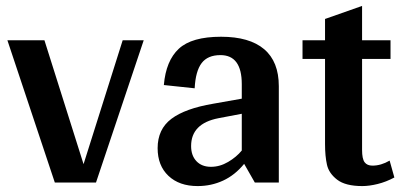

<svg xmlns="http://www.w3.org/2000/svg" viewBox="-20 -616 1351 648"><path d="M465 -480 304 0H165L5 -480H130L262 -62L394 -480Z M512 -116Q512 -180 558.5 -215Q605 -250 700 -266L796 -283V-332Q796 -430 724 -430Q681 -430 660.5 -403Q640 -376 637 -318L533 -329Q540 -411 583.5 -451.5Q627 -492 726 -492Q822 -492 871.5 -450Q921 -408 921 -325V0H840L804 -63Q773 -25 733 -6.5Q693 12 647 12Q585 12 548.5 -22.5Q512 -57 512 -116ZM796 -108V-232L717 -217Q625 -199 625 -123Q625 -91 643 -72Q661 -53 692 -53Q722 -53 750 -69.5Q778 -86 796 -108Z M1311 -17Q1283 -2 1254.5 5Q1226 12 1203 12Q1146 12 1118 -9.5Q1090 -31 1083.5 -60Q1077 -89 1077 -130V-417H1001V-480H1077V-552L1202 -596V-480H1298V-417H1202V-110Q1202 -80 1210.5 -68.5Q1219 -57 1237 -57Q1266 -57 1295 -74Z"/></svg>

Font: Arya
Style: Bold
Weight: 700
Designer: Eduardo Rodriguez Tunni, Modular Infotech
Foundry: Eduardo Rodriguez Tunni, Modular Infotech
Version: Version 1.002